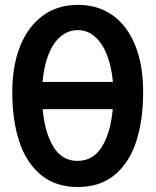

<svg xmlns="http://www.w3.org/2000/svg" viewBox="-20 -755 640 790"><path d="M30.5 -375Q30.5 -484.5 63.2 -565.8Q96 -647 156.8 -691Q217.5 -735 300 -735Q383 -735 443.5 -692Q504 -649 536.5 -568Q569 -487 569 -376.5Q569 -261.5 540.8 -173.8Q512.5 -86 452.2 -35.8Q392 14.5 300 14.5Q208.5 14.5 148 -35.8Q87.5 -86 59 -173.5Q30.5 -261 30.5 -375ZM444 -306H155.5Q164 -210 199.5 -151.5Q235 -93 298.5 -93Q363 -93 399 -150.8Q435 -208.5 444 -306ZM444.5 -418Q439 -480 420.5 -528Q402 -576 371.2 -603.5Q340.5 -631 300.5 -631Q260 -631 229 -604.5Q198 -578 179.2 -530Q160.5 -482 155 -418Z"/></svg>

Font: JuliaMono SemiBold
Style: Regular
Weight: 600
Monospace: yes
Designer: cormullion
Foundry: corm
Version: Version 0.055; ttfautohint (v1.8.4)